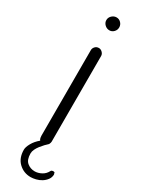

<svg xmlns="http://www.w3.org/2000/svg" viewBox="-237 -754 713 956"><g transform="rotate(30 119.5 -275.5)"><path d="M149 -21 142 -13ZM88 -522Q88 -533 96.5 -542Q105 -551 118 -551Q129 -551 138 -542Q147 -533 147 -522V-29Q147 -23 142 -13L141 -12Q134 -6 124.5 4Q115 14 106 25.5Q97 37 91 49.5Q85 62 85 74Q85 110 103.5 125.5Q122 141 147 141Q166 141 185 131Q204 121 214 102Q216 97 220 95.5Q224 94 229 94Q232 94 236 96Q237 99 237.5 102.5Q238 106 239 105Q239 123 229 136.5Q219 150 204.5 159Q190 168 173.5 172Q157 176 144 176Q104 176 75.5 149Q47 122 47 74Q47 59 59.5 36.5Q72 14 95 -5Q90 -11 89 -19Q88 -27 88 -29ZM91.5 -664Q80 -675 80 -690Q80 -705 91.5 -716Q103 -727 118 -727Q133 -727 143.5 -716Q154 -705 154 -690Q154 -675 143.5 -664Q133 -653 118 -653Q103 -653 91.5 -664Z"/></g></svg>

Font: VDS
Style: Thin
Weight: 100
Width: 0
Designer: artmaker
Foundry: artmaker
Version: Version 1.000 2012 initial release